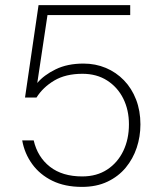

<svg xmlns="http://www.w3.org/2000/svg" viewBox="-20 -720 632 752"><path d="M301 12Q234 12 185 -12Q136 -36 106 -77.5Q76 -119 67 -170H112Q127 -105 175.5 -67Q224 -29 302 -29Q359 -29 400 -56Q441 -83 463 -129Q485 -175 485 -233Q485 -289 463 -333.5Q441 -378 400 -404.5Q359 -431 303 -431Q237 -431 192.5 -404.5Q148 -378 123 -338H78L131 -700H490V-661H166L126 -395Q152 -426 198 -448.5Q244 -471 307 -471Q354 -471 394.5 -454Q435 -437 465.5 -405.5Q496 -374 513 -330Q530 -286 530 -233Q530 -185 515.5 -141.5Q501 -98 472.5 -63.5Q444 -29 401 -8.5Q358 12 301 12Z"/></svg>

Font: DM Sans 9pt ExtraLight
Style: Regular
Weight: 250
Version: Version 4.004;gftools[0.9.30]